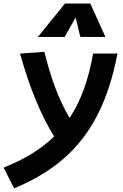

<svg xmlns="http://www.w3.org/2000/svg" viewBox="-77 -815 683 1066"><path d="M1.5 230.5 -57.1 115.7Q116.7 46.9 223.6 -57.1Q168.5 -146 121.3 -260.5Q74.2 -375 34.2 -517.6L169.4 -527.3Q225.1 -299.3 309.6 -160.6Q357.4 -232.9 389.2 -321.3Q420.9 -409.7 439.9 -517.6H575.2Q538.1 -322.8 465.8 -179.9Q393.6 -37.1 279.5 63Q165.5 163.1 1.5 230.5ZM424.3 -795.4 508.3 -609.9H369.1L342.8 -717.8L282.2 -609.9H133.3L283.7 -795.4Z"/></svg>

Font: CaskaydiaCove NFP
Style: Bold Italic
Weight: 700
Italic angle: -10°
Designer: Aaron Bell
Foundry: Saja Typeworks
Version: Version 2111.001; VTT 6.35;Nerd Fonts 3.1.1